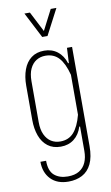

<svg xmlns="http://www.w3.org/2000/svg" viewBox="-99 -778 576 999"><g transform="rotate(-10 189.5 -278.5)"><path d="M180 172Q120 172 86.5 137Q53 102 53 45H83Q83 99 110 122Q137 145 181 145Q218 145 241.5 130.5Q265 116 276.5 90Q288 64 288 29V-100H284Q271 -59 242 -36.5Q213 -14 172 -14Q131 -14 103.5 -35Q76 -56 62.5 -93Q49 -130 49 -177V-358Q49 -405 62.5 -442Q76 -479 103.5 -500Q131 -521 172 -521Q213 -521 242 -498.5Q271 -476 284 -435H288L292 -515H319V9Q319 67 301.5 103Q284 139 252.5 155.5Q221 172 180 172ZM174 -41Q218 -41 245 -71Q272 -101 288 -162V-373Q272 -435 245 -464.5Q218 -494 174 -494Q147 -494 126 -481Q105 -468 92.5 -442Q80 -416 80 -375V-160Q80 -120 92.5 -93.5Q105 -67 126 -54Q147 -41 174 -41ZM175 -593 105 -729H134L189 -622L244 -729H274L203 -593Z"/></g></svg>

Font: Hubot Sans Condensed ExtraLight
Style: Regular
Weight: 200
Width: 3
Designer: Deni Anggara
Foundry: GitHub, Inc., Subsidiary of Microsoft Corporation
Version: Version 2.000